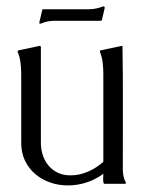

<svg xmlns="http://www.w3.org/2000/svg" viewBox="-20 -562 439 587"><path d="M187.5 4.9Q158.7 4.9 133.1 -4.2Q107.4 -13.2 87.6 -30Q67.9 -46.9 56.4 -70.8Q44.9 -94.7 44.9 -125V-335.4Q44.9 -353 42.7 -370.4Q40.5 -387.7 33.7 -404.3L34.7 -406.2L37.1 -408.2L102.1 -421.9Q104 -420.9 105 -418.9V-125Q105 -105 111.1 -86.9Q117.2 -68.8 128.9 -55.2Q140.6 -41.5 157.2 -33.7Q173.8 -25.9 195.3 -25.9Q223.6 -25.9 249.5 -37.4Q275.4 -48.8 295.9 -67.4V-335.4Q295.9 -353 293.9 -370.4Q292 -387.7 285.2 -404.3Q285.6 -406.2 287.6 -408.2L353.5 -421.9L354.5 -420.9Q356 -326.7 355.7 -233.2Q355.5 -139.6 355.5 -45.4Q355.5 -34.7 357.4 -24.2Q359.4 -13.7 364.7 -3.9V-1L362.8 0H298.3Q297.4 0 296.9 -2Q296.4 -3.9 295.9 -6.3Q295.4 -8.8 295.4 -11Q295.4 -13.2 295.4 -14.2L295.9 -30.8Q272.5 -13.2 244.6 -4.2Q216.8 4.9 187.5 4.9ZM104.5 -489.7H101.1L100.1 -493.2L109.4 -532.2L111.3 -533.7H251.5Q263.2 -533.7 274.2 -536.1Q285.2 -538.6 296.4 -542.5L299.3 -542V-540L300.3 -538.6L291.5 -500.5L289.1 -498.5H148.9Q137.7 -498.5 126.5 -496.6Q115.2 -494.6 104.5 -489.7Z"/></svg>

Font: CAT Linz
Style: Regular
Weight: 400
Designer: Peter Wiegel
Foundry: Peter Wiegel
Version: Version 1.08